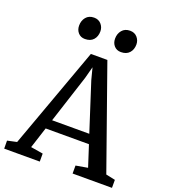

<svg xmlns="http://www.w3.org/2000/svg" viewBox="-186 -1092 1065 1213"><g transform="rotate(20 346.5 -486.0)"><path d="M-15.1 0 -15.6 -53.7 47.4 -67.4 294.9 -749.5H405.8L647 -66.9L709.5 -53.7V0H444.8V-53.7L524.4 -67.4L478.5 -209.5H187.5L141.6 -67.4L224.1 -53.7V0ZM312.5 -594.7 208 -272H458L354 -594.7L333.5 -673.8ZM226.1 -825.2Q198.2 -825.2 180.9 -844.5Q163.6 -863.8 163.6 -893.1Q163.6 -926.3 182.6 -949.2Q201.7 -972.2 236.3 -972.2H236.8Q266.6 -972.2 284.7 -951.7Q302.7 -931.2 302.7 -903.8Q302.7 -869.1 283.2 -847.2Q263.7 -825.2 226.6 -825.2ZM468.3 -825.2Q439.9 -825.2 422.6 -844.5Q405.3 -863.8 405.3 -893.1Q405.3 -926.3 424.6 -949.2Q443.8 -972.2 478 -972.2H478.5Q508.8 -972.2 526.9 -951.7Q544.9 -931.2 544.9 -903.8Q544.9 -869.1 525.1 -847.2Q505.4 -825.2 468.8 -825.2Z"/></g></svg>

Font: HaufeMerriweather
Style: Regular
Weight: 400
Designer: Eben Sorkin ( eben@eyebytes.com )
Foundry: Eben Sorkin
Version: Version 1.56